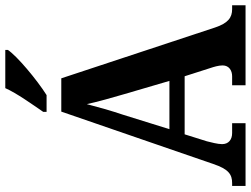

<svg xmlns="http://www.w3.org/2000/svg" viewBox="-134 -838 971 744"><g transform="rotate(-90 352.0 -465.5)"><path d="M291 -784V-771H356C415 -808 508 -886 531 -921V-931H383C363 -886 319 -825 291 -784ZM4 0H247V-52H209C183 -52 166 -66 166 -91C166 -108 173 -134 177 -150L204 -236H429L461 -136C465 -124 471 -105 471 -89C471 -63 450 -52 429 -52H394V0H704V-52H689C657 -52 635 -67 618 -118L421 -714H292L89 -125C69 -65 48 -52 15 -52H4ZM224 -295 280 -475C295 -519 310 -573 321 -615C331 -570 346 -516 360 -469L411 -295Z"/></g></svg>

Font: Noto Serif Bengali SemiCondensed
Style: Bold
Weight: 700
Width: 4
Designer: Juan Bruce, Universal Thirst, Indian Type Foundry and the Monotype Design Team.
Foundry: Monotype Imaging Inc.
Version: Version 2.003